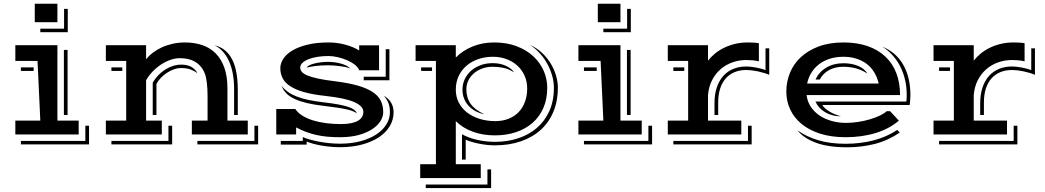

<svg xmlns="http://www.w3.org/2000/svg" viewBox="-20 -710 5520 1014"><path d="M163.6 -690.4H283.2V-592.8H163.6ZM192.9 -558.6H318.4V-663.1H337.9V-540H192.9ZM61 -73.2H192.9L178.2 -388.2H61V-471.2H283.2V-73.2H395.5V0H61ZM317.4 -446.3H336.9V-102.5H317.4ZM90.3 -354H157.7V-335.4H90.3ZM430.7 34.2V-45.9H450.2V52.7H90.3V34.2Z M539.1 -73.2H646.5V-388.2H539.1V-471.2H751.5V-397.5Q766.6 -416 787.8 -432.1Q809.1 -448.2 835.4 -460.2Q861.8 -472.2 892.6 -479Q923.3 -485.8 957 -485.8Q1007.8 -485.8 1049.3 -471.4Q1090.8 -457 1120.1 -427Q1149.4 -397 1165.3 -351.3Q1181.2 -305.7 1181.2 -243.2V-73.2H1288.6V0H993.2V-73.2H1076.2V-201.7Q1076.2 -241.2 1072.5 -272.2Q1068.8 -303.2 1062 -320.8Q1053.2 -343.3 1039.8 -358.9Q1026.4 -374.5 1009.5 -384.3Q992.7 -394 972.7 -398.4Q952.6 -402.8 930.2 -402.8Q906.2 -402.8 880.6 -394Q855 -385.3 830.8 -369.4Q806.6 -353.5 785.9 -332Q765.1 -310.5 751.5 -285.6V-73.2H834.5V0H539.1ZM1216.3 -239.7Q1216.3 -282.7 1209.7 -319.6Q1203.1 -356.4 1189.9 -386Q1176.8 -415.5 1157.5 -437Q1138.2 -458.5 1112.8 -471.2Q1146 -462.9 1169.4 -443.1Q1192.9 -423.3 1207.5 -393.1Q1222.2 -362.8 1229 -323.2Q1235.8 -283.7 1235.8 -236.3V-102.5H1216.3ZM786.6 -273.4Q798.8 -294.9 815.7 -312.5Q832.5 -330.1 852.3 -342.5Q872.1 -355 893.8 -361.8Q915.5 -368.7 937 -368.7Q970.7 -368.7 991.7 -356Q1012.7 -343.3 1022.5 -323.7Q1007.3 -335 987.1 -342.8Q966.8 -350.6 936 -350.6Q917 -350.6 897.5 -343.5Q877.9 -336.4 860.4 -324.7Q842.8 -313 828.6 -297.9Q814.5 -282.7 806.2 -267.1V-102.5H786.6ZM568.4 -354H626V-335.4H568.4ZM1323.7 34.2V-45.9H1343.3V52.7H1022.5V34.2ZM869.6 34.2V-45.9H889.2V52.7H568.4V34.2Z M1439 -134.3H1539.6Q1552.7 -114.3 1577.1 -99.1Q1601.6 -84 1633.1 -74.2Q1664.6 -64.5 1702.1 -59.6Q1739.7 -54.7 1779.3 -54.7Q1812 -54.7 1835 -59.6Q1857.9 -64.5 1872.1 -73.2Q1886.2 -82 1892.6 -93.8Q1898.9 -105.5 1898.9 -119.6Q1898.9 -149.4 1851.3 -170.7Q1803.7 -191.9 1700.7 -203.1Q1632.3 -210.4 1586.4 -223.4Q1540.5 -236.3 1512.5 -254.9Q1484.4 -273.4 1472.4 -297.4Q1460.4 -321.3 1460.4 -350.1Q1460.4 -375 1476.1 -399.4Q1491.7 -423.8 1523.7 -443.1Q1555.7 -462.4 1603.8 -474.1Q1651.9 -485.8 1716.8 -485.8Q1737.8 -485.8 1759.8 -482.9Q1781.7 -480 1802.7 -474.4Q1823.7 -468.8 1842.8 -460.9Q1861.8 -453.1 1877 -443.4V-470.7H1981.9V-338.9H1877Q1871.6 -354 1854.5 -367.7Q1837.4 -381.3 1814 -391.6Q1790.5 -401.9 1764.2 -408Q1737.8 -414.1 1714.4 -414.1Q1683.6 -414.1 1656.2 -409.7Q1628.9 -405.3 1608.9 -397.2Q1588.9 -389.2 1577.1 -377.9Q1565.4 -366.7 1565.4 -353Q1565.4 -340.3 1574.5 -330.1Q1583.5 -319.8 1604.7 -311Q1626 -302.2 1661.4 -294.7Q1696.8 -287.1 1749.5 -280.8Q1819.8 -272 1868.2 -258.3Q1916.5 -244.6 1946.8 -224.9Q1977.1 -205.1 1990.5 -178.7Q2003.9 -152.3 2003.9 -118.2Q2003.9 -93.3 1988.8 -69.6Q1973.6 -45.9 1944.6 -27.1Q1915.5 -8.3 1873.3 3.2Q1831.1 14.6 1776.4 14.6Q1741.2 14.6 1710.4 12Q1679.7 9.3 1651.4 2.9Q1623 -3.4 1596.7 -13.2Q1570.3 -22.9 1543.9 -37.1V0H1439ZM1900.9 -304.7H2017.1V-450.2H2036.6V-286.1H1900.9ZM1601.1 -353Q1602.5 -359.4 1612.8 -364.7Q1623 -370.1 1638.9 -374.3Q1654.8 -378.4 1674.1 -380.9Q1693.4 -383.3 1712.9 -383.3Q1729.5 -383.3 1747.3 -380.9Q1765.1 -378.4 1781 -374Q1796.9 -369.6 1809.8 -363Q1822.8 -356.4 1830.1 -348.1Q1818.8 -353 1803.2 -356.2Q1787.6 -359.4 1771.2 -361.3Q1754.9 -363.3 1739.3 -364.3Q1723.6 -365.2 1712.9 -365.2Q1673.3 -365.2 1644.3 -361.3Q1615.2 -357.4 1601.1 -353ZM1467.3 -256.3Q1481 -238.8 1500 -225.1Q1519 -211.4 1545.9 -200.7Q1572.8 -189.9 1608.4 -182.4Q1644 -174.8 1690.4 -169.4Q1732.9 -164.6 1764.2 -158.9Q1795.4 -153.3 1816.4 -146.5Q1837.4 -139.6 1849.1 -131.1Q1860.8 -122.6 1864.3 -111.8Q1854 -118.7 1840.8 -123.8Q1827.6 -128.9 1807.1 -133.3Q1786.6 -137.7 1756.6 -142.1Q1726.6 -146.5 1682.1 -151.9Q1590.3 -162.6 1537.1 -186.8Q1483.9 -210.9 1467.3 -256.3ZM1579.1 34.2V13.7Q1592.8 20 1613.8 26.1Q1634.8 32.2 1660.9 37.4Q1687 42.5 1716.3 45.7Q1745.6 48.8 1775.9 48.8Q1836.4 48.8 1885.3 35.4Q1934.1 22 1968.3 -0.7Q2002.4 -23.4 2020.8 -53.5Q2039.1 -83.5 2039.1 -116.7Q2039.1 -129.9 2037.6 -141.1Q2036.1 -152.3 2032.5 -162.6Q2028.8 -172.9 2022.7 -183.1Q2016.6 -193.4 2007.3 -204.6Q2058.6 -174.3 2058.6 -116.7Q2058.6 -77.6 2038.6 -43.9Q2018.6 -10.3 1981.7 14.4Q1944.8 39.1 1892.6 53.2Q1840.3 67.4 1775.4 67.4Q1751.5 67.4 1727.1 65.2Q1702.6 63 1679.7 59.1Q1656.7 55.2 1636.2 49.8Q1615.7 44.4 1599.6 37.6V53.7H1462.9V34.2Z M2282.2 157.2V-388.2H2174.8V-471.2H2387.2V-406.2Q2423.8 -443.4 2476.1 -464.6Q2528.3 -485.8 2589.8 -485.8Q2657.2 -485.8 2709.5 -465.6Q2761.7 -445.3 2797.4 -411.9Q2833 -378.4 2851.6 -335.4Q2870.1 -292.5 2870.1 -246.6Q2870.1 -187 2849.9 -140.4Q2829.6 -93.8 2793 -61.5Q2756.3 -29.3 2705.6 -12.2Q2654.8 4.9 2593.3 4.9Q2529.8 4.9 2476.8 -14.4Q2423.8 -33.7 2387.2 -70.3V157.2H2519V230.5H2199.2V157.2ZM2419.9 -1Q2455.1 18.6 2501.2 28.8Q2547.4 39.1 2594.2 39.1Q2658.7 39.1 2715.3 20.8Q2772 2.4 2814.2 -33.4Q2856.4 -69.3 2880.9 -122.8Q2905.3 -176.3 2905.3 -246.6Q2905.3 -276.9 2896.5 -308.8Q2887.7 -340.8 2871.6 -370.8Q2855.5 -400.9 2832 -427.2Q2808.6 -453.6 2779.3 -472.7Q2815.9 -456.1 2843.5 -429.9Q2871.1 -403.8 2889.4 -373Q2907.7 -342.3 2917 -309.3Q2926.3 -276.4 2926.3 -246.6Q2926.3 -177.7 2903.3 -121.6Q2880.4 -65.4 2837.2 -25.6Q2793.9 14.2 2732.2 35.9Q2670.4 57.6 2592.8 57.6Q2573.2 57.6 2552.7 55.4Q2532.2 53.2 2512.2 49.3Q2492.2 45.4 2473.4 40Q2454.6 34.7 2439.5 27.8V132.8H2419.9ZM2387.2 -236.8Q2387.2 -197.8 2403.6 -167Q2419.9 -136.2 2448.2 -114.7Q2476.6 -93.3 2514.4 -81.8Q2552.2 -70.3 2595.7 -70.3Q2634.3 -70.3 2665.3 -82.5Q2696.3 -94.7 2718.3 -117.2Q2740.2 -139.6 2752.2 -171.6Q2764.2 -203.6 2764.2 -242.7Q2764.2 -279.8 2750.2 -310.8Q2736.3 -341.8 2711.9 -363.8Q2687.5 -385.7 2654.5 -397.9Q2621.6 -410.2 2583.5 -410.2Q2542 -410.2 2506.1 -397.9Q2470.2 -385.7 2443.8 -363Q2417.5 -340.3 2402.3 -308.3Q2387.2 -276.4 2387.2 -236.8ZM2422.4 -237.3Q2422.4 -265.1 2433.8 -290.5Q2445.3 -315.9 2466.3 -335Q2487.3 -354 2516.6 -365.2Q2545.9 -376.5 2582 -376.5Q2620.6 -376.5 2650.4 -363Q2680.2 -349.6 2695.8 -327.6Q2666.5 -346.2 2638.4 -351.8Q2610.4 -357.4 2582 -357.4Q2550.3 -357.4 2524.7 -347.4Q2499 -337.4 2480.7 -321Q2462.4 -304.7 2452.6 -283.2Q2442.9 -261.7 2442.9 -238.8Q2442.9 -194.3 2465.3 -162.1Q2487.8 -129.9 2538.1 -106.4Q2512.2 -111.8 2491 -123.3Q2469.7 -134.8 2454.3 -151.6Q2439 -168.5 2430.7 -189.9Q2422.4 -211.4 2422.4 -237.3ZM2204.1 -354H2261.7V-335.4H2204.1ZM2554.2 264.6V184.6H2573.7V283.2H2228.5V264.6Z M3137.2 -690.4H3256.8V-592.8H3137.2ZM3166.5 -558.6H3292V-663.1H3311.5V-540H3166.5ZM3034.7 -73.2H3166.5L3151.9 -388.2H3034.7V-471.2H3256.8V-73.2H3369.1V0H3034.7ZM3291 -446.3H3310.5V-102.5H3291ZM3064 -354H3131.3V-335.4H3064ZM3404.3 34.2V-45.9H3423.8V52.7H3064V34.2Z M3506.8 -73.2H3614.3V-388.2H3506.8V-471.2H3719.2V-389.6Q3734.4 -409.2 3755.6 -426.8Q3776.9 -444.3 3803.7 -457.5Q3830.6 -470.7 3862.3 -478.3Q3894 -485.8 3930.2 -485.8Q3940.9 -485.8 3957 -485.1Q3973.1 -484.4 3987.8 -481.9V-386.2Q3970.7 -390.1 3954.1 -391.6Q3937.5 -393.1 3921.9 -393.1Q3882.8 -393.1 3847.9 -380.6Q3813 -368.2 3785.6 -344.5Q3758.3 -320.8 3740.7 -286.6Q3723.1 -252.4 3719.2 -208.5V-73.2H3895V0H3506.8ZM3753.4 -164.6Q3753.4 -210.4 3765.1 -246.6Q3776.9 -282.7 3798.6 -307.6Q3820.3 -332.5 3851.6 -345.7Q3882.8 -358.9 3921.9 -358.9Q3930.2 -358.9 3942.9 -357.7Q3955.6 -356.4 3969.5 -354Q3983.4 -351.6 3997.6 -347.9Q4011.7 -344.2 4022.9 -339.4V-454.6H4042.5V-314.9Q4028.8 -320.8 4012.9 -325.4Q3997.1 -330.1 3980.7 -333.5Q3964.4 -336.9 3949.2 -338.6Q3934.1 -340.3 3921.9 -340.3Q3886.2 -340.3 3858.6 -328.6Q3831.1 -316.9 3812 -294.9Q3793 -272.9 3783 -241.2Q3772.9 -209.5 3772.9 -169.4V-102.5H3753.4ZM3536.1 -354H3593.8V-335.4H3536.1ZM3930.2 34.2V-45.9H3949.7V52.7H3536.1V34.2Z M4132.8 -226.6Q4132.8 -278.3 4151.9 -325.2Q4170.9 -372.1 4209 -407.7Q4247.1 -443.4 4303.7 -464.6Q4360.4 -485.8 4435.1 -485.8Q4505.4 -485.8 4560.5 -467Q4615.7 -448.2 4654.3 -412.6Q4692.9 -377 4713.1 -325.4Q4733.4 -273.9 4733.4 -208H4239.7Q4244.1 -172.9 4262.5 -145.5Q4280.8 -118.2 4309.1 -99.4Q4337.4 -80.6 4373.3 -70.8Q4409.2 -61 4448.2 -61Q4480 -61 4512.9 -66.2Q4545.9 -71.3 4575.2 -80.1Q4604.5 -88.9 4627.4 -99.9Q4650.4 -110.8 4662.6 -122.6H4681.2L4727.1 -72.8Q4676.8 -29.8 4604.7 -7.6Q4532.7 14.6 4445.8 14.6Q4370.1 14.6 4311.8 -3.9Q4253.4 -22.5 4213.6 -55.2Q4173.8 -87.9 4153.3 -131.8Q4132.8 -175.8 4132.8 -226.6ZM4766.6 -173.8Q4767.6 -181.2 4768.1 -189.7Q4768.6 -198.2 4768.6 -208Q4768.6 -249.5 4760 -287.4Q4751.5 -325.2 4735.1 -357.7Q4718.8 -390.1 4694.8 -417Q4670.9 -443.8 4640.6 -462.9Q4672.9 -450.2 4700 -428Q4727.1 -405.8 4746.6 -374Q4766.1 -342.3 4777.1 -300.8Q4788.1 -259.3 4788.1 -208Q4788.1 -204.1 4787.8 -198.2Q4787.6 -192.4 4787.1 -185.1Q4786.6 -177.7 4785.9 -170.2Q4785.2 -162.6 4784.2 -155.3H4322.8Q4332 -139.6 4356.9 -123.3Q4381.8 -106.9 4421.4 -95.7Q4397 -95.7 4375.7 -101.6Q4354.5 -107.4 4337.2 -117.7Q4319.8 -127.9 4306.9 -142.3Q4293.9 -156.7 4286.6 -173.8ZM4620.6 -269Q4612.8 -302.7 4596.4 -329.1Q4580.1 -355.5 4556.2 -373.3Q4532.2 -391.1 4501.5 -400.6Q4470.7 -410.2 4434.1 -410.2Q4394.5 -410.2 4362.1 -399.7Q4329.6 -389.2 4305.2 -370.4Q4280.8 -351.6 4264.9 -325.7Q4249 -299.8 4242.7 -269ZM4287.1 -290Q4305.2 -330.1 4344 -353Q4382.8 -376 4434.1 -376Q4455.1 -376 4474.9 -372.6Q4494.6 -369.1 4511.5 -362.1Q4528.3 -355 4541 -344.7Q4553.7 -334.5 4561 -321.3Q4533.2 -339.8 4501.5 -348.6Q4469.7 -357.4 4433.1 -357.4Q4390.6 -357.4 4358.4 -339.8Q4326.2 -322.3 4309.6 -290ZM4191.9 -21.5Q4239.3 12.2 4302 30.8Q4364.7 49.3 4445.8 49.3Q4524.9 49.3 4594 31.2Q4663.1 13.2 4718.8 -23.9L4731.9 -9.8Q4668.9 32.7 4599.4 50.3Q4529.8 67.9 4453.6 67.9Q4354.5 67.9 4289.3 43.9Q4224.1 20 4191.9 -21.5Z M4910.2 -73.2H5017.6V-388.2H4910.2V-471.2H5122.6V-389.6Q5137.7 -409.2 5158.9 -426.8Q5180.2 -444.3 5207 -457.5Q5233.9 -470.7 5265.6 -478.3Q5297.4 -485.8 5333.5 -485.8Q5344.2 -485.8 5360.4 -485.1Q5376.5 -484.4 5391.1 -481.9V-386.2Q5374 -390.1 5357.4 -391.6Q5340.8 -393.1 5325.2 -393.1Q5286.1 -393.1 5251.2 -380.6Q5216.3 -368.2 5189 -344.5Q5161.6 -320.8 5144 -286.6Q5126.5 -252.4 5122.6 -208.5V-73.2H5298.3V0H4910.2ZM5156.7 -164.6Q5156.7 -210.4 5168.5 -246.6Q5180.2 -282.7 5201.9 -307.6Q5223.6 -332.5 5254.9 -345.7Q5286.1 -358.9 5325.2 -358.9Q5333.5 -358.9 5346.2 -357.7Q5358.9 -356.4 5372.8 -354Q5386.7 -351.6 5400.9 -347.9Q5415 -344.2 5426.3 -339.4V-454.6H5445.8V-314.9Q5432.1 -320.8 5416.3 -325.4Q5400.4 -330.1 5384 -333.5Q5367.7 -336.9 5352.5 -338.6Q5337.4 -340.3 5325.2 -340.3Q5289.6 -340.3 5262 -328.6Q5234.4 -316.9 5215.3 -294.9Q5196.3 -272.9 5186.3 -241.2Q5176.3 -209.5 5176.3 -169.4V-102.5H5156.7ZM4939.5 -354H4997.1V-335.4H4939.5ZM5333.5 34.2V-45.9H5353V52.7H4939.5V34.2Z"/></svg>

Font: Vast Shadow
Style: Regular
Weight: 400
Designer: Nicole Fally
Foundry: Nicole Fally
Version: Version 1.002